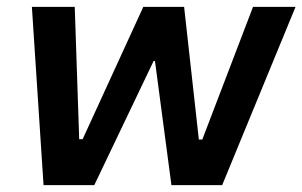

<svg xmlns="http://www.w3.org/2000/svg" viewBox="-20 -540 882 560"><path d="M107 0H255L428 -362H432L480 0H628L842 -520H718L570 -133H560L517 -520H398L221 -134H211L198 -520H73Z"/></svg>

Font: Fixel Display 20240404 SemiBold
Style: Italic
Weight: 600
Italic angle: -10°
Designer: AlfaBravo + MacPaw
Foundry: Kyrylo Tkachov, Marchela Mozhyna, Serhii Makarenko, Maria Weinstein, Zakhar Kryvoshyya
Version: Version 1.211;Glyphs 3.2 (3225)